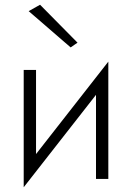

<svg xmlns="http://www.w3.org/2000/svg" viewBox="-20 -755 557 810"><path d="M432 -415 437 -495 85 -45 80 35ZM132 -460H80V35L132 -39ZM437 -495 385 -421V0H437ZM101 -708 278 -555 307 -575 149 -735Z"/></svg>

Font: Jost Light
Style: Regular
Weight: 300
Version: Version 3.710